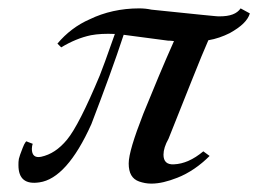

<svg xmlns="http://www.w3.org/2000/svg" viewBox="-20 -433 616 458"><path d="M554 -413C545 -400 529 -394 504 -394C503 -393 449 -399 341 -410C332 -412 322 -413 312 -413C269 -413 229 -404 194 -387C164 -374 138 -354 117 -329L126 -320C149 -334 173 -344 197 -349C213 -352 232 -353 254 -352C235 -298 223 -265 218 -253C185 -174 159 -123 140 -100C121 -77 101 -64 78 -59C63 -56 56 -63 56 -78C56 -83 57 -87 58 -90L45 -95C43 -98 39 -93 34 -80C29 -67 26 -59 25 -54C24 -49 24 -44 24 -39C24 -6 41 7 74 2C117 -4 159 -50 198 -137C229 -218 255 -289 275 -350L381 -336C384 -336 389 -336 395 -335C370 -279 346 -221 322 -162C299 -103 287 -64 287 -43C287 -20 295 -6 312 0C321 3 330 5 341 5C360 5 380 0 403 -9C431 -20 457 -38 480 -61L465 -72C441 -52 418 -42 395 -41C378 -40 370 -48 370 -64C370 -75 374 -88 382 -102L437 -240C455 -285 468 -317 477 -337C495 -340 512 -346 528 -354C555 -369 571 -384 576 -401Z"/></svg>

Font: GFS Pyrsos
Style: Regular
Weight: 400
Designer: George Matthiopoulos
Foundry: George Matthiopoulos
Version: Version 1.0